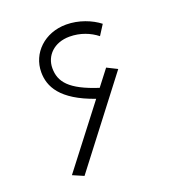

<svg xmlns="http://www.w3.org/2000/svg" viewBox="-122 -739 766 844"><g transform="rotate(-20 261.5 -317.5)"><path d="M325 -332C195 -374 159 -420 159 -484C159 -542 204 -589 277 -589C327 -589 371 -571 404 -545L434 -592C397 -621 340 -644 281 -644C180 -644 107 -573 107 -484C107 -417 142 -345 294 -292L79 -13L130 9L430 -382L382 -406Z"/></g></svg>

Font: FiraGO Light
Style: Regular
Weight: 300
Designer: bBox Type
Foundry: bBox Type GmbH
Version: Version 1.001;PS 001.001;hotconv 1.0.88;makeotf.lib2.5.64775